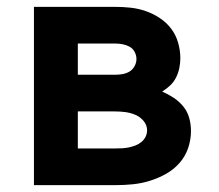

<svg xmlns="http://www.w3.org/2000/svg" viewBox="-20 -540 640 560"><path d="M79 0V-520H316Q339 -520 361.5 -517.5Q384 -515 405.5 -507.5Q427 -500 446.5 -487Q466 -474 479.5 -456Q493 -438 499.5 -415.5Q506 -393 506 -370Q506 -356 503 -341.5Q500 -327 493.5 -314Q487 -301 476.5 -291Q466 -281 453 -273Q471 -265 487 -254.5Q503 -244 515 -229Q527 -214 532 -195.5Q537 -177 537 -158Q537 -132 528.5 -107.5Q520 -83 503 -64Q486 -45 463.5 -32.5Q441 -20 416.5 -12.5Q392 -5 367 -2.5Q342 0 316 0ZM207 -322H316Q327 -322 338 -324Q349 -326 358 -331.5Q367 -337 372.5 -347Q378 -357 378 -368Q378 -379 372.5 -389Q367 -399 357.5 -404Q348 -409 337.5 -411Q327 -413 316 -413H207ZM207 -107H316Q326 -107 336 -107.5Q346 -108 355.5 -110Q365 -112 374.5 -115.5Q384 -119 392 -125.5Q400 -132 404.5 -141Q409 -150 409 -160Q409 -175 399 -187Q389 -199 375 -205Q361 -211 346 -213Q331 -215 316 -215H207Z"/></svg>

Font: Iosevka Aile Extrabold
Style: Regular
Weight: 800
Designer: Belleve Invis
Foundry: Belleve Invis
Version: Version 27.3.5; ttfautohint (v1.8.4)